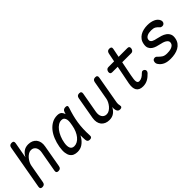

<svg xmlns="http://www.w3.org/2000/svg" viewBox="146 -1719 2708 2708"><g transform="rotate(-45 1500.0 -365.0)"><path d="M161 -316 111 -35Q107 -12 94 -1Q81 10 58 10Q35 10 26 -1Q17 -12 21 -35L138 -695Q142 -718 155 -729Q168 -740 191 -740Q214 -740 223 -729Q232 -718 228 -695L185 -456Q208 -504 247 -532Q286 -560 341 -560Q381 -560 412 -546.5Q443 -533 463 -508Q483 -483 490.5 -448Q498 -413 490 -370L431 -35Q427 -12 414 -1Q401 10 378 10Q355 10 346 -1Q337 -12 341 -35L396 -344Q401 -370 398 -393.5Q395 -417 384.5 -435Q374 -453 356 -464Q338 -475 311 -475Q284 -475 258.5 -459Q233 -443 213 -419.5Q193 -396 179 -368Q165 -340 161 -316Z M760 10Q724 10 695 -2Q666 -14 647.5 -41.5Q629 -69 623.5 -113.5Q618 -158 629 -224Q641 -293 666 -354.5Q691 -416 728 -461.5Q765 -507 813 -533.5Q861 -560 919 -560Q967 -560 990 -536Q1008 -516 1016 -487Q1020 -501 1025 -516Q1033 -541 1048 -550.5Q1063 -560 1084 -560Q1108 -560 1115.5 -549.5Q1123 -539 1115 -516Q1095 -457 1080 -399.5Q1065 -342 1056 -283.5Q1047 -225 1044.5 -163.5Q1042 -102 1046 -34Q1048 -12 1037.5 -1Q1027 10 1004 10Q981 10 969.5 -1Q958 -12 956 -34Q952 -82 953 -128Q944 -110 933 -94Q903 -48 860 -19Q817 10 760 10ZM785 -80Q816 -80 845.5 -96.5Q875 -113 899.5 -143Q924 -173 942 -215Q960 -257 969 -308Q974 -332 977.5 -360.5Q981 -389 977 -413Q973 -437 958.5 -453.5Q944 -470 911 -470Q880 -470 849.5 -450.5Q819 -431 793 -397Q767 -363 747 -316Q727 -269 718 -215Q707 -151 723 -115.5Q739 -80 785 -80Z M1608 10Q1585 10 1573 -1Q1561 -12 1555 -35Q1551 -49 1550.5 -64.5Q1550 -80 1552 -94Q1529 -46 1490 -18Q1451 10 1396 10Q1356 10 1325 -3.5Q1294 -17 1274 -42Q1254 -67 1247 -102Q1240 -137 1247 -180L1306 -515Q1310 -538 1323 -549Q1336 -560 1359 -560Q1382 -560 1391 -549Q1400 -538 1396 -515L1341 -206Q1337 -180 1339.5 -156.5Q1342 -133 1352.5 -115Q1363 -97 1381 -86Q1399 -75 1426 -75Q1453 -75 1478.5 -91Q1504 -107 1524 -130.5Q1544 -154 1558 -182Q1572 -210 1576 -234L1626 -515Q1630 -538 1643 -549Q1656 -560 1679 -560Q1702 -560 1711 -549Q1720 -538 1716 -515L1642 -95Q1639 -80 1640 -65Q1641 -50 1645 -35Q1650 -12 1640.5 -1Q1631 10 1608 10Z M2293 -530Q2313 -530 2321.5 -517.5Q2330 -505 2326 -485Q2322 -465 2310 -452.5Q2298 -440 2278 -440H2098L2055 -224Q2048 -186 2044.5 -159Q2041 -132 2044 -114.5Q2047 -97 2056 -88.5Q2065 -80 2081 -80Q2109 -80 2135.5 -95.5Q2162 -111 2183 -134Q2200 -152 2216 -152Q2232 -152 2244 -141Q2257 -130 2257.5 -113Q2258 -96 2243 -79Q2223 -58 2203 -41.5Q2183 -25 2162 -13.5Q2141 -2 2117 4Q2093 10 2066 10Q2029 10 2003.5 -2Q1978 -14 1964.5 -36.5Q1951 -59 1948.5 -90.5Q1946 -122 1953 -161L2008 -440H1897Q1877 -440 1868 -452.5Q1859 -465 1863 -485Q1867 -505 1879.5 -517.5Q1892 -530 1912 -530H2026L2052 -660Q2057 -683 2069.5 -694Q2082 -705 2105 -705Q2128 -705 2137.5 -694Q2147 -683 2142 -660L2116 -530Z M2619 10Q2589 10 2562 6Q2535 2 2512 -7.5Q2489 -17 2469 -32.5Q2449 -48 2434 -71Q2426 -82 2423 -96Q2420 -110 2423 -124Q2427 -146 2440 -154Q2453 -162 2468 -162Q2478 -162 2486.5 -158Q2495 -154 2504 -144Q2531 -116 2558.5 -98Q2586 -80 2634 -80Q2651 -80 2674 -82Q2697 -84 2718.5 -91.5Q2740 -99 2756 -113Q2772 -127 2776 -150Q2780 -172 2769 -187.5Q2758 -203 2739.5 -213.5Q2721 -224 2700 -230.5Q2679 -237 2662 -240Q2630 -247 2596.5 -257Q2563 -267 2537.5 -285Q2512 -303 2499 -332Q2486 -361 2494 -406Q2501 -448 2522 -477Q2543 -506 2573.5 -524.5Q2604 -543 2641.5 -551.5Q2679 -560 2719 -560Q2784 -560 2833 -538.5Q2882 -517 2901 -475Q2906 -464 2907 -455Q2908 -446 2906 -439Q2904 -423 2891.5 -411Q2879 -399 2859 -399Q2850 -399 2838.5 -402.5Q2827 -406 2819 -417Q2799 -441 2774 -455.5Q2749 -470 2703 -470Q2681 -470 2660.5 -466.5Q2640 -463 2624 -455Q2608 -447 2597.5 -435.5Q2587 -424 2584 -407Q2580 -387 2588.5 -373.5Q2597 -360 2611.5 -352Q2626 -344 2644 -339Q2662 -334 2678 -331Q2715 -323 2752 -311.5Q2789 -300 2817 -280Q2845 -260 2860 -228.5Q2875 -197 2866 -149Q2858 -105 2835 -74.5Q2812 -44 2778.5 -25.5Q2745 -7 2704 1.5Q2663 10 2619 10Z"/></g></svg>

Font: Maple Mono NL
Style: Italic
Weight: 400
Italic angle: -10°
Monospace: yes
Designer: subframe7536
Version: Version 7.000